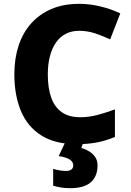

<svg xmlns="http://www.w3.org/2000/svg" viewBox="-20 -744 683 1004"><path d="M394 -583Q355 -583 324.5 -567.5Q294 -552 273 -522Q252 -492 241 -450Q230 -408 230 -355Q230 -283 248 -233Q266 -183 303.5 -157Q341 -131 399 -131Q444 -131 488 -142.5Q532 -154 581 -172V-28Q534 -8 486 1Q438 10 382 10Q269 10 196.5 -35.5Q124 -81 89.5 -163.5Q55 -246 55 -356Q55 -437 77 -504.5Q99 -572 142.5 -621Q186 -670 249 -697Q312 -724 395 -724Q447 -724 502.5 -711Q558 -698 609 -674L556 -538Q516 -557 476 -570Q436 -583 394 -583ZM490 122Q490 177 455.5 208.5Q421 240 347 240Q319 240 296.5 236Q274 232 258 227V139Q274 144 292.5 147Q311 150 326 150Q342 150 352.5 143Q363 136 363 121Q363 103 346 91Q329 79 287 72L321 0H416L405 30Q425 35 444.5 46.5Q464 58 477 76Q490 94 490 122Z"/></svg>

Font: Noto Sans Hebrew ExtraBold
Style: Regular
Weight: 800
Designer: Monotype Design Team
Foundry: Monotype Imaging Inc.
Version: Version 2.003